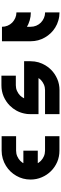

<svg xmlns="http://www.w3.org/2000/svg" viewBox="931 -1814 883 2786"><g transform="rotate(-90 1373.0 -421.5)"><path d="M579.1 -524.4Q579.1 -455.1 579.1 -315.4Q466.8 -315.4 242.2 -315.4Q242.2 -384.8 242.2 -524.4Q354.5 -524.4 579.1 -524.4ZM789.1 -1Q718.8 -1 579.1 -1Q579.1 -70.3 579.1 -210Q649.4 -210 789.1 -210Q789.1 -140.6 789.1 -1ZM789.1 -629.9Q718.8 -629.9 579.1 -629.9Q579.1 -700.2 579.1 -839.8Q649.4 -839.8 789.1 -839.8Q789.1 -769.5 789.1 -629.9ZM370.1 -419.9Q370.1 -377 385.7 -338.9Q402.3 -299.8 430.7 -271.5Q460 -243.2 498 -226.6Q536.1 -210 579.1 -210Q579.1 -140.6 579.1 -1Q492.2 -1 416 -33.2Q339.8 -66.4 283.2 -123Q225.6 -180.7 193.4 -256.8Q160.2 -333 160.2 -419.9Q212.9 -419.9 264.6 -419.9Q317.4 -419.9 370.1 -419.9ZM579.1 -629.9Q536.1 -629.9 498 -613.3Q460 -596.7 430.7 -568.4Q402.3 -540 385.7 -502Q370.1 -463.9 370.1 -419.9Q299.8 -419.9 160.2 -419.9Q160.2 -533.2 214.8 -627Q268.6 -720.7 358.4 -776.4Q406.2 -806.6 462.9 -823.2Q518.6 -839.8 579.1 -839.8Q579.1 -787.1 579.1 -734.4Q579.1 -681.6 579.1 -629.9Z M1528.3 -633.8Q1485.4 -633.8 1447.3 -617.2Q1409.2 -600.6 1379.9 -572.3Q1368.2 -559.6 1357.4 -544.9Q1346.7 -530.3 1338.9 -513.7Q1329.1 -493.2 1324.2 -470.7Q1319.3 -448.2 1319.3 -423.8Q1249 -423.8 1109.4 -423.8Q1109.4 -447.3 1111.3 -469.7Q1114.3 -492.2 1119.1 -513.7Q1131.8 -573.2 1161.1 -626Q1190.4 -678.7 1232.4 -720.7Q1289.1 -777.3 1365.2 -810.5Q1441.4 -842.8 1528.3 -842.8Q1528.3 -791 1528.3 -738.3Q1528.3 -685.5 1528.3 -633.8ZM1668 -842.8Q1668 -773.4 1668 -633.8Q1621.1 -633.8 1528.3 -633.8Q1528.3 -703.1 1528.3 -842.8Q1575.2 -842.8 1668 -842.8ZM1861.3 -304.7Q1845.7 -252 1818.4 -206.1Q1792 -160.2 1753.9 -123Q1697.3 -66.4 1621.1 -33.2Q1544.9 0 1458 0Q1458 -70.3 1458 -210Q1501 -210 1539.1 -226.6Q1577.1 -243.2 1606.4 -271.5Q1613.3 -279.3 1620.1 -287.1Q1627 -295.9 1632.8 -304.7Q1649.4 -329.1 1658.2 -358.4Q1668 -387.7 1668 -419.9Q1737.3 -419.9 1877 -419.9Q1877 -389.6 1873 -360.4Q1869.1 -332 1861.3 -304.7ZM1109.4 0Q1109.4 -70.3 1109.4 -210Q1225.6 -210 1458 -210Q1458 -140.6 1458 0Q1341.8 0 1109.4 0ZM1877 -419.9Q1877 -389.6 1873 -360.4Q1869.1 -332 1861.3 -304.7Q1610.4 -304.7 1109.4 -304.7Q1109.4 -343.8 1109.4 -423.8Q1109.4 -447.3 1111.3 -469.7Q1114.3 -492.2 1119.1 -513.7Q1372.1 -513.7 1877 -513.7Q1877 -490.2 1877 -466.8Q1877 -443.4 1877 -419.9Z M2167 -832Q2236.3 -832 2377 -832Q2377 -694.3 2377 -418.9Q2306.6 -418.9 2167 -418.9Q2167 -556.6 2167 -832ZM2377 -418.9Q2377 -376 2392.6 -337.9Q2409.2 -298.8 2437.5 -270.5Q2466.8 -242.2 2504.9 -225.6Q2543 -209 2585.9 -209Q2585.9 -139.6 2585.9 0Q2525.4 0 2469.7 -16.6Q2413.1 -32.2 2365.2 -62.5Q2275.4 -118.2 2221.7 -211.9Q2167 -306.6 2167 -418.9Q2219.7 -418.9 2271.5 -418.9Q2324.2 -418.9 2377 -418.9ZM2377 -835Q2377 -792 2392.6 -753.9Q2409.2 -714.8 2437.5 -686.5Q2466.8 -658.2 2504.9 -641.6Q2543 -625 2585.9 -625Q2585.9 -555.7 2585.9 -416Q2525.4 -416 2469.7 -432.6Q2413.1 -449.2 2365.2 -478.5Q2275.4 -534.2 2221.7 -627.9Q2167 -722.7 2167 -835Q2219.7 -835 2271.5 -835Q2324.2 -835 2377 -835Z"/></g></svg>

Font: CornerV20
Style: Regular
Weight: 400
Designer: Olivier Tavernier
Version: Version 20